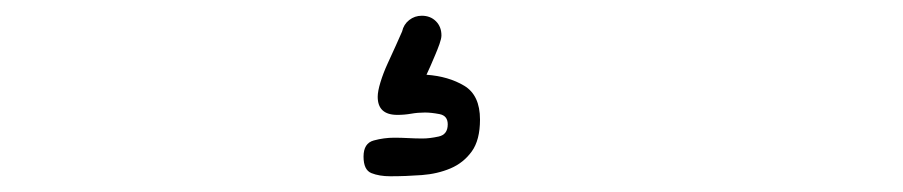

<svg xmlns="http://www.w3.org/2000/svg" viewBox="-20 -70 1147 244"><path d="M590 82Q590 108 579.5 122.5Q569 137 552.5 144Q536 151 516 152.5Q496 154 476 154Q462 154 452 150Q442 146 442 129Q442 112 455 108.5Q468 105 481 105Q490 105 499 105.5Q508 106 517 106Q526 106 537.5 103.5Q549 101 549 88Q549 77 538.5 75Q528 73 520 73Q511 73 502.5 74.5Q494 76 485 76Q460 76 460 53Q460 46 463.5 34.5Q467 23 472.5 11Q478 -1 483 -12Q488 -23 491 -30Q493 -39 500 -44.5Q507 -50 516 -50Q527 -50 534 -43Q541 -36 541 -25Q541 -21 538.5 -14Q536 -7 533 0Q530 7 527 14Q524 21 522 25Q550 27 570 39Q590 51 590 82Z"/></svg>

Font: Hanken Light
Style: Light
Weight: 300
Designer: Alfredo Marco Pradil
Foundry: Hanken Design Co.
Version: Version 2.06 2014